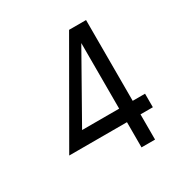

<svg xmlns="http://www.w3.org/2000/svg" viewBox="-142 -711 799 828"><g transform="rotate(-30 258.0 -297.5)"><path d="M458 -192.9V-125.5H396.5V0H329.1V-125.5H41.5L312 -595.2H396.5V-192.9ZM144.5 -192.9H329.1V-519.5Z"/></g></svg>

Font: Now
Style: Regular
Weight: 400
Designer: Alfredo Marco Pradil
Foundry: Alfredo Marco Pradil
Version: Version 1.200;hotconv 1.0.109;makeotfexe 2.5.65596